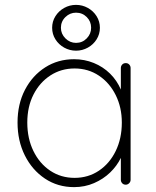

<svg xmlns="http://www.w3.org/2000/svg" viewBox="-20 -758 639 788"><path d="M496 -499Q505 -499 510.5 -493Q516 -487 516 -479V-20Q516 -12 510 -6Q504 0 496 0Q487 0 481.5 -6Q476 -12 476 -20V-162L492 -175Q492 -143 476 -110Q460 -77 432 -50Q404 -23 366 -6.5Q328 10 284 10Q217 10 164.5 -25Q112 -60 82 -120Q52 -180 52 -255Q52 -331 82.5 -389.5Q113 -448 165.5 -481.5Q218 -515 284 -515Q327 -515 365 -499.5Q403 -484 431.5 -456Q460 -428 476 -390.5Q492 -353 492 -309L476 -334V-479Q476 -487 481.5 -493Q487 -499 496 -499ZM286 -28Q342 -28 386 -57.5Q430 -87 455 -138.5Q480 -190 480 -255Q480 -317 455 -367.5Q430 -418 386 -447.5Q342 -477 286 -477Q231 -477 187 -448.5Q143 -420 117.5 -370Q92 -320 92 -255Q92 -190 117 -138.5Q142 -87 186 -57.5Q230 -28 286 -28ZM292 -550Q266 -550 243.5 -562.5Q221 -575 207.5 -596.5Q194 -618 194 -644Q194 -670 207.5 -691.5Q221 -713 243.5 -725.5Q266 -738 292 -738Q318 -738 340.5 -725.5Q363 -713 376.5 -691.5Q390 -670 390 -644Q390 -618 376.5 -596.5Q363 -575 340.5 -562.5Q318 -550 292 -550ZM292 -582Q318 -582 336 -600.5Q354 -619 354 -644Q354 -670 336 -688Q318 -706 292 -706Q267 -706 248.5 -688Q230 -670 230 -644Q230 -619 248.5 -600.5Q267 -582 292 -582Z"/></svg>

Font: Quicksand Light Light
Style: Regular
Weight: 300
Version: Version 3.006